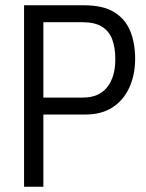

<svg xmlns="http://www.w3.org/2000/svg" viewBox="-20 -706 553 726"><path d="M71 0V-686H298Q370 -686 412 -660Q454 -634 472.5 -588.5Q491 -543 491 -484Q491 -423 469 -375Q447 -327 405.5 -300Q364 -273 304 -273H144V0ZM144 -337H293Q354 -337 385 -376Q416 -415 416 -482Q416 -527 404 -558Q392 -589 365 -605.5Q338 -622 292 -622H144Z"/></svg>

Font: Archivo Condensed Light
Style: Regular
Weight: 300
Width: 3
Designer: Hector Gatti
Foundry: Omnibus-Type
Version: Version 2.001